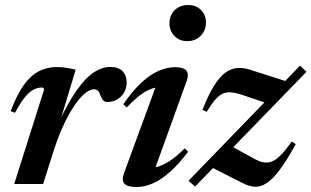

<svg xmlns="http://www.w3.org/2000/svg" viewBox="-20 -738 1249 770"><path d="M156.5 -378Q156.5 -382 154.8 -384.5Q153 -387 148.5 -387Q132 -387 115.8 -379.2Q99.5 -371.5 81.2 -349.8Q63 -328 40 -285.5L23 -292.5Q48.5 -360.5 76.8 -398.8Q105 -437 137.2 -453Q169.5 -469 206 -469Q221 -469 233.2 -467.8Q245.5 -466.5 257.5 -464.2Q269.5 -462 283.5 -458.5L215.5 -233.5L213 -241Q253 -327.5 288.8 -377.5Q324.5 -427.5 357.2 -448.5Q390 -469.5 421.5 -469.5Q455 -469.5 471.5 -452.5Q488 -435.5 488 -407Q488 -384.5 477.5 -366.8Q467 -349 449.5 -339Q432 -329 411.5 -329Q400.5 -329 394.2 -335.2Q388 -341.5 383 -355Q378.5 -369 372.5 -374.5Q366.5 -380 357 -380Q344 -380 328.2 -369.2Q312.5 -358.5 295.2 -337.5Q278 -316.5 260.5 -286.2Q243 -256 226.2 -217.2Q209.5 -178.5 194.5 -131.5L153 0H37Z M478 -45.5 612.5 -412 634 -388.5Q612 -390 589.8 -382.8Q567.5 -375.5 543 -357.2Q518.5 -339 488.5 -307L474.5 -320Q512.5 -375 548 -407.5Q583.5 -440 617 -454.2Q650.5 -468.5 681.5 -468.5Q716.5 -468.5 727.5 -454.8Q738.5 -441 728.5 -413L593.5 -38.5L569.5 -65.5Q590 -63.5 612.5 -69.5Q635 -75.5 661.8 -93.2Q688.5 -111 721 -143L734.5 -129.5Q696 -78.5 660.2 -47.2Q624.5 -16 591.8 -2Q559 12 528.5 12Q490.5 12 478.5 -1.8Q466.5 -15.5 478 -45.5ZM659.5 -645Q659.5 -665.5 669 -682.2Q678.5 -699 695.5 -708.5Q712.5 -718 734.5 -718Q766 -718 786 -698Q806 -678 806 -647.5Q806 -626.5 796.5 -609.8Q787 -593 770.2 -583Q753.5 -573 731 -573Q699.5 -573 679.5 -593.8Q659.5 -614.5 659.5 -645Z M736 -13 1183.5 -475 1209 -450 762.5 10ZM809 -289.5 792 -297Q814.5 -355 836.5 -391Q858.5 -427 881.2 -444.8Q904 -462.5 929.5 -465Q955 -467.5 984 -458L1143.5 -407L1064 -319.5L954 -356.5Q927.5 -365.5 908 -367.5Q888.5 -369.5 873 -362.2Q857.5 -355 842.2 -337.2Q827 -319.5 809 -289.5ZM952.5 -4 819.5 -71.5 901 -155.5 993 -105Q1017 -91 1036 -87.2Q1055 -83.5 1072.2 -91Q1089.5 -98.5 1108.2 -118.2Q1127 -138 1150.5 -170.5L1166 -160Q1130 -94.5 1101.5 -56.5Q1073 -18.5 1048.5 -3Q1024 12.5 1000.8 10.8Q977.5 9 952.5 -4Z"/></svg>

Font: Newsreader 36pt SemiBold
Style: Italic
Weight: 600
Italic angle: -17°
Designer: Hugues Gentile
Foundry: Production Type
Version: Version 1.003